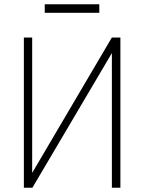

<svg xmlns="http://www.w3.org/2000/svg" viewBox="-20 -881 677 901"><path d="M92 0V-705H131V-51H120L505 -705H545V0H505V-654H518L132 0ZM190 -821V-861H446V-821Z"/></svg>

Font: Nunito Sans 10pt Condensed ExtraLight
Style: Regular
Weight: 250
Width: 3
Designer: Vernon Adams
Foundry: Vernon Adams
Version: Version 3.101;gftools[0.9.27]